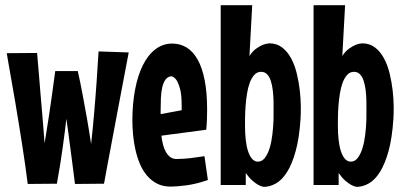

<svg xmlns="http://www.w3.org/2000/svg" viewBox="-20 -707 1554 740"><path d="M279.8 -433.1Q289.6 -390.1 298.3 -342.8Q306.2 -302.2 314.9 -252.2Q323.7 -202.1 331.1 -151.9Q334.5 -180.7 337.4 -211.4Q340.3 -242.2 343 -272.7Q345.7 -303.2 347.9 -332.5Q350.1 -361.8 352.1 -388.2Q356.4 -449.7 359.9 -508.8L476.1 -504.9Q457.5 -409.2 440.4 -316.9Q433.1 -277.3 425 -235.1Q417 -192.9 409.2 -151.1Q401.4 -109.4 394 -70.3Q386.7 -31.2 380.9 1L269 2Q264.6 -33.7 260 -68.4Q255.4 -103 251.2 -135.3Q247.1 -167.5 243.2 -196.3Q239.3 -225.1 235.8 -249Q230.5 -201.7 221.4 -136.5Q212.4 -71.3 199.2 1L86.9 2Q83 -30.3 77.4 -69.1Q71.8 -107.9 65.4 -149.4Q59.1 -190.9 52 -233.2Q44.9 -275.4 38.6 -314.5Q22.9 -406.2 5.9 -502L123 -502.9Q127.4 -445.8 132.8 -386.2Q134.8 -360.8 137.2 -332.3Q139.6 -303.7 142.3 -273.9Q145 -244.1 147.2 -213.9Q149.4 -183.6 151.9 -154.8Q155.8 -179.7 159.9 -204.8Q164.1 -230 167.7 -254.2Q171.4 -278.3 174.6 -301Q177.7 -323.7 180.7 -343.8Q187 -390.6 192.9 -433.1Z M781.2 -13.2Q735.8 2.4 698.5 7.3Q661.1 12.2 637.2 12.2Q607.4 12.2 585 0.5Q562.5 -11.2 546.1 -30.8Q529.8 -50.3 519 -75.9Q508.3 -101.6 502 -129.9Q495.6 -158.2 492.9 -187.3Q490.2 -216.3 490.2 -242.2Q490.2 -306.6 500.5 -361.1Q510.7 -415.5 530.3 -455.1Q549.8 -494.6 578.6 -516.8Q607.4 -539.1 644 -539.1Q674.3 -539.1 699.2 -523.9Q724.1 -508.8 741.7 -477.5Q759.3 -446.3 768.8 -398.2Q778.3 -350.1 778.3 -284.2Q778.3 -265.6 777.6 -246.6Q776.9 -227.5 774.9 -207L602.1 -184.1Q604 -166 608.2 -149.9Q612.3 -133.8 619.4 -121.3Q626.5 -108.9 636.2 -101.6Q646 -94.2 660.2 -94.2Q686.5 -94.2 712.9 -97.4Q739.3 -100.6 768.1 -105ZM599.1 -267.1 680.2 -282.2V-300.8Q680.2 -342.3 673.8 -365Q667.5 -387.7 660.2 -398.4Q651.4 -411.1 640.1 -413.1Q626 -411.6 617.7 -399.9Q609.4 -388.2 605.2 -369.9Q601.1 -351.6 600.1 -328.6Q599.1 -305.7 599.1 -282.2Z M1138.2 -247.1Q1133.3 -173.8 1119.4 -124Q1105.5 -74.2 1086.2 -43.7Q1066.9 -13.2 1043.5 0Q1020 13.2 996.6 13.2Q986.3 11.7 975.1 5.4Q965.3 0 952.9 -10.7Q940.4 -21.5 927.2 -40V5.9H830.6V-687H952.1L941.4 -491.2Q953.6 -509.8 967 -519.3Q980.5 -528.8 991.7 -533.7Q1004.9 -539.1 1017.6 -540Q1046.9 -540 1067.6 -523.9Q1088.4 -507.8 1102.3 -481.7Q1116.2 -455.6 1124 -423.1Q1131.8 -390.6 1135.5 -358.2Q1139.2 -325.7 1139.4 -296.1Q1139.6 -266.6 1138.2 -247.1ZM1034.2 -246.1Q1034.2 -260.7 1034.4 -280Q1034.7 -299.3 1034.2 -319.8Q1033.7 -340.3 1031.2 -360.1Q1028.8 -379.9 1023.7 -395.5Q1018.6 -411.1 1009.5 -420.7Q1000.5 -430.2 986.3 -430.2Q970.7 -430.2 960 -418.2Q949.2 -406.2 942.4 -387.5Q935.5 -368.7 931.9 -345.2Q928.2 -321.8 926.5 -298.8Q924.8 -275.9 924.6 -255.6Q924.3 -235.4 924.3 -223.1Q924.3 -194.3 927 -169.2Q929.7 -144 935.8 -125Q941.9 -106 951.4 -95Q960.9 -84 974.1 -84Q989.7 -84 1001 -98.6Q1012.2 -113.3 1019.3 -136.5Q1026.4 -159.7 1029.8 -188.5Q1033.2 -217.3 1034.2 -246.1Z M1496.1 -247.1Q1491.2 -173.8 1477.3 -124Q1463.4 -74.2 1444.1 -43.7Q1424.8 -13.2 1401.4 0Q1377.9 13.2 1354.5 13.2Q1344.2 11.7 1333 5.4Q1323.2 0 1310.8 -10.7Q1298.3 -21.5 1285.2 -40V5.9H1188.5V-687H1310.1L1299.3 -491.2Q1311.5 -509.8 1325 -519.3Q1338.4 -528.8 1349.6 -533.7Q1362.8 -539.1 1375.5 -540Q1404.8 -540 1425.5 -523.9Q1446.3 -507.8 1460.2 -481.7Q1474.1 -455.6 1481.9 -423.1Q1489.7 -390.6 1493.4 -358.2Q1497.1 -325.7 1497.3 -296.1Q1497.6 -266.6 1496.1 -247.1ZM1392.1 -246.1Q1392.1 -260.7 1392.3 -280Q1392.6 -299.3 1392.1 -319.8Q1391.6 -340.3 1389.2 -360.1Q1386.7 -379.9 1381.6 -395.5Q1376.5 -411.1 1367.4 -420.7Q1358.4 -430.2 1344.2 -430.2Q1328.6 -430.2 1317.9 -418.2Q1307.1 -406.2 1300.3 -387.5Q1293.5 -368.7 1289.8 -345.2Q1286.1 -321.8 1284.4 -298.8Q1282.7 -275.9 1282.5 -255.6Q1282.2 -235.4 1282.2 -223.1Q1282.2 -194.3 1284.9 -169.2Q1287.6 -144 1293.7 -125Q1299.8 -106 1309.3 -95Q1318.8 -84 1332 -84Q1347.7 -84 1358.9 -98.6Q1370.1 -113.3 1377.2 -136.5Q1384.3 -159.7 1387.7 -188.5Q1391.1 -217.3 1392.1 -246.1Z"/></svg>

Font: Mouse Memoirs
Style: Regular
Weight: 400
Version: Version 1.000